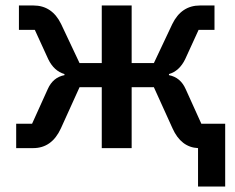

<svg xmlns="http://www.w3.org/2000/svg" viewBox="-20 -540 857 700"><path d="M702 140V0Q640 -3 609 -72L541 -222H460V0H351V-222H270L202 -72Q169 0 101 0H39V-89H97L154 -215Q173 -258 215 -266V-270Q177 -281 156 -324L107 -431H49V-520H102Q170 -520 203 -452L270 -310H351V-520H460V-310H541L608 -452Q641 -520 709 -520H762V-431H704L655 -324Q634 -281 596 -270V-266Q638 -258 657 -215L714 -89H801V140Z"/></svg>

Font: IBM Plex Sans Medm
Style: Regular
Weight: 500
Designer: Mike Abbink, Paul van der Laan, Pieter van Rosmalen
Foundry: Bold Monday
Version: Version 3.005